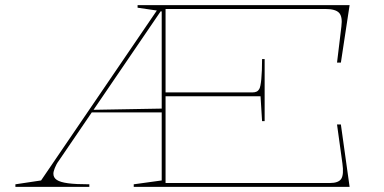

<svg xmlns="http://www.w3.org/2000/svg" viewBox="-20 -728 1497 748"><path d="M40 0V-10L140 -25L591 -687L516 -698V-708H613V-683L606 -684L210 -103Q204 -95 200 -87.5Q196 -80 193.5 -73.5Q191 -67 189.5 -61.5Q188 -56 188 -51Q188 -36 201.5 -27Q215 -18 245.5 -14Q276 -10 328 -10V0ZM333 -290V-300L613 -305V-290ZM1248 -693H625V-368H964Q973 -368 979.5 -371Q986 -374 990 -381Q995 -389 998 -419.5Q1001 -450 1001 -498H1011V-256H1001L995 -353H625V-15H1265Q1299 -15 1309.5 -31.5Q1320 -48 1314 -91L1293 -243H1308L1342 0H501V-10L610 -25V-708H1342L1308 -484H1293L1310 -625Q1315 -663 1301 -678Q1287 -693 1248 -693Z"/></svg>

Font: Kalnia Expanded Thin
Style: Regular
Weight: 250
Width: 7
Designer: Frida Medrano
Foundry: Frida Medrano
Version: Version 1.105